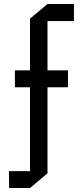

<svg xmlns="http://www.w3.org/2000/svg" viewBox="-20 -742 423 966"><path d="M131 -303V-648L219 -722V-388L132 -303ZM26 204 25 119H131V204ZM131 204V-303H219V130ZM55 -303V-388H131V-303ZM132 -303 219 -388H322V-303ZM219 -636V-722H352V-636Z"/></svg>

Font: Foldit
Style: Regular
Weight: 400
Version: Version 1.003